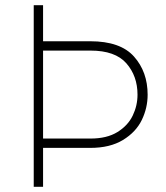

<svg xmlns="http://www.w3.org/2000/svg" viewBox="-20 -720 639 740"><path d="M110 -700H146V-561H328Q444 -561 496.5 -502Q549 -443 549 -355Q549 -304 526.5 -257.5Q504 -211 454 -180.5Q404 -150 328 -150H146V0H110ZM510 -355Q510 -427 467 -476Q424 -525 329 -525H146V-186H329Q392 -186 432.5 -211Q473 -236 491.5 -274.5Q510 -313 510 -355Z"/></svg>

Font: Overpass Thin
Style: Regular
Weight: 100
Designer: Delve Withrington, Thomas Jockin
Foundry: Delve Fonts
Version: Version 3.000;DELV;Overpass